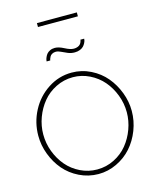

<svg xmlns="http://www.w3.org/2000/svg" viewBox="-155 -1207 1065 1316"><g transform="rotate(-15 377.5 -549.5)"><path d="M236.8 -1076.2V-1104H520V-1076.2ZM310.1 -880.9Q295.4 -880.9 284.2 -874.5Q272.9 -868.2 268.1 -858.9Q263.2 -849.6 261 -843Q258.8 -836.4 258.8 -833H232.9Q232.9 -836.9 234.4 -844.2Q235.8 -851.6 240.7 -863Q245.6 -874.5 253.7 -884.3Q261.7 -894 276.6 -901.1Q291.5 -908.2 311 -908.2Q337.9 -908.2 375 -888.7Q412.1 -869.1 437 -869.1Q452.1 -869.1 463.6 -873.8Q475.1 -878.4 481 -884.8Q486.8 -891.1 490.2 -898.7Q493.7 -906.2 494.4 -910.4Q495.1 -914.6 495.1 -917H522Q522 -912.6 520.5 -905.3Q519 -897.9 513.4 -886.7Q507.8 -875.5 499 -866Q490.2 -856.4 473.6 -849.6Q457 -842.8 436 -842.8Q410.6 -842.8 387.7 -852.3Q364.7 -861.8 345.7 -871.3Q326.7 -880.9 310.1 -880.9ZM45.9 -355Q45.9 -448.7 89.1 -531.2Q132.3 -613.8 209.5 -664.3Q286.6 -714.8 377.9 -714.8Q449.2 -714.8 512.2 -683.3Q575.2 -651.9 617.7 -601.1Q660.2 -550.3 684.6 -485.8Q709 -421.4 709 -355Q709 -284.2 683.3 -218.3Q657.7 -152.3 614 -103.3Q570.3 -54.2 508.3 -24.7Q446.3 4.9 377.9 4.9Q306.2 4.4 243.4 -26.4Q180.7 -57.1 137.9 -107.2Q95.2 -157.2 70.6 -222.2Q45.9 -287.1 45.9 -355ZM377.9 -27.8Q442.4 -27.8 498.8 -56.2Q555.2 -84.5 593 -130.9Q630.9 -177.2 652.3 -235.8Q673.8 -294.4 673.8 -355Q673.8 -418 651.1 -477.5Q628.4 -537.1 589.6 -582.3Q550.8 -627.4 495.1 -654.8Q439.5 -682.1 377.9 -682.1Q313.5 -682.1 256.8 -653.8Q200.2 -625.5 162.4 -579.3Q124.5 -533.2 102.8 -474.6Q81.1 -416 81.1 -355Q81.1 -291.5 103.5 -232.2Q126 -172.9 164.6 -127.7Q203.1 -82.5 259 -55.2Q314.9 -27.8 377.9 -27.8Z"/></g></svg>

Font: Rawline ExtraLight
Style: Regular
Weight: 275
Designer: Matt McInerney, Pablo Impallari, Rodrigo Fuenzalida
Foundry: Matt McInerney, Pablo Impallari, Rodrigo Fuenzalida
Version: Version 4.020;PS 004.020;hotconv 1.0.88;makeotf.lib2.5.64775